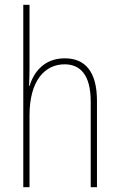

<svg xmlns="http://www.w3.org/2000/svg" viewBox="-20 -780 498 800"><path d="M103 -493V-760H77V0H103V-299C103 -447 169 -512 249 -512C314 -512 358 -469 358 -356V0H384V-360C384 -480 336 -537 250 -537C162 -537 120 -477 103 -422H101C102 -446 103 -463 103 -493Z"/></svg>

Font: Noto Sans Gujarati Condensed Thin
Style: Regular
Weight: 100
Width: 3
Designer: Jelle Bosma - Monotype Design Team, Universal Thirst
Foundry: Monotype Imaging Inc.
Version: Version 2.106